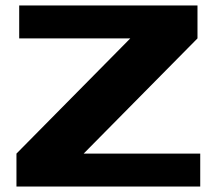

<svg xmlns="http://www.w3.org/2000/svg" viewBox="-20 -680 790 700"><path d="M40 0V-120L455 -540H50V-660H700V-540L285 -120H710V0Z"/></svg>

Font: Xolonium
Style: Bold
Weight: 700
Designer: Severin Meyer
Version: Version 4.2